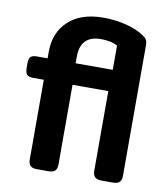

<svg xmlns="http://www.w3.org/2000/svg" viewBox="-79 -762 727 830"><g transform="rotate(10 284.5 -347.5)"><path d="M101 -36V-386H54Q34 -386 26.5 -394.5Q19 -403 19 -422V-445Q19 -464 26.5 -472Q34 -480 54 -480H101V-509Q101 -594 156 -644.5Q211 -695 308 -695Q363 -695 411 -682.5Q459 -670 490 -648Q502 -640 506 -631.5Q510 -623 510 -608V-36Q510 -18 501.5 -9Q493 0 472 0H422Q402 0 393 -9Q384 -18 384 -36V-386H227V-36Q227 -18 218.5 -9Q210 0 189 0H138Q118 0 109.5 -9Q101 -18 101 -36ZM387 -480V-586Q360 -602 314 -602Q224 -602 224 -508V-480Z"/></g></svg>

Font: Mitr
Style: Regular
Weight: 400
Designer: Thanarat Vachiruckul
Foundry: Cadson Demak
Version: Version 1.002